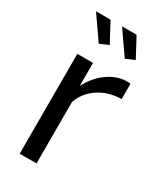

<svg xmlns="http://www.w3.org/2000/svg" viewBox="-186 -800 735 869"><g transform="rotate(30 181.5 -365.5)"><path d="M347 -445Q281 -444 230.5 -411.5Q180 -379 159 -322V0H71V-522H153V-401Q180 -455 224.5 -488.5Q269 -522 318 -526Q328 -526 335 -526Q342 -526 347 -525ZM184 -731H260L314 -630L268 -610ZM48 -731H124L178 -630L132 -610Z"/></g></svg>

Font: Raleway Thin Medium
Style: Regular
Weight: 500
Version: Version 4.026